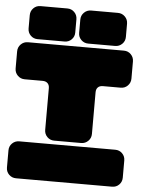

<svg xmlns="http://www.w3.org/2000/svg" viewBox="-59 -937 733 983"><g transform="rotate(5 307.5 -445.5)"><path d="M297.9 -838.9V-771Q297.9 -749.5 283.2 -734.9Q268.6 -720.2 247.1 -720.2H108.9Q87.4 -720.2 72.8 -734.9Q58.1 -749.5 58.1 -771V-838.9Q58.1 -860.4 72.8 -875.2Q87.4 -890.1 108.9 -890.1H247.1Q268.6 -890.1 283.2 -875.2Q297.9 -860.4 297.9 -838.9ZM558.1 -838.9V-771Q558.1 -749.5 543.2 -734.9Q528.3 -720.2 506.8 -720.2H369.1Q347.7 -720.2 332.8 -734.9Q317.9 -749.5 317.9 -771V-838.9Q317.9 -860.4 332.8 -875.2Q347.7 -890.1 369.1 -890.1H506.8Q528.3 -890.1 543.2 -875.2Q558.1 -860.4 558.1 -838.9ZM61 -700.2H554.2Q575.7 -700.2 590.3 -685.3Q605 -670.4 605 -648.9V-561Q605 -539.6 590.3 -524.7Q575.7 -509.8 554.2 -509.8H462.9Q446.3 -509.8 437.3 -500.7Q428.2 -491.7 428.2 -475.1V-261.2Q428.2 -239.7 413.3 -224.9Q398.4 -210 377 -210H238.8Q217.3 -210 202.6 -224.9Q188 -239.7 188 -261.2V-475.1Q188 -491.7 178.7 -500.7Q169.4 -509.8 152.8 -509.8H61Q39.6 -509.8 24.7 -524.7Q9.8 -539.6 9.8 -561V-648.9Q9.8 -670.4 24.7 -685.3Q39.6 -700.2 61 -700.2ZM605 -140.1V-51.8Q605 -30.3 590.3 -15.6Q575.7 -1 554.2 -1H61Q39.6 -1 24.7 -15.6Q9.8 -30.3 9.8 -51.8V-140.1Q9.8 -161.6 24.7 -176.3Q39.6 -190.9 61 -190.9H554.2Q575.7 -190.9 590.3 -176.3Q605 -161.6 605 -140.1Z"/></g></svg>

Font: Nastup Soft
Style: Regular
Weight: 400
Designer: Maksym Kobuzan
Foundry: Zakznak
Version: Version 1.020;hotconv 1.0.109;makeotfexe 2.5.65596